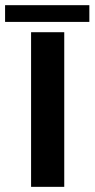

<svg xmlns="http://www.w3.org/2000/svg" viewBox="-71 -725 367 745"><path d="M49.6 0V-600H178.3V0ZM-51.3 -704.9H275.7V-640H-51.3Z"/></svg>

Font: Big Shoulders Stencil Text SC Thin
Style: Regular
Weight: 100
Designer: Patric King
Foundry: XO Type Co
Version: Version 2.001